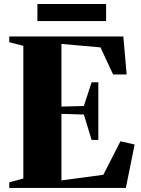

<svg xmlns="http://www.w3.org/2000/svg" viewBox="-20 -922 692 942"><path d="M94.5 -46V-697L25.5 -715V-743H585L601.5 -556.5H535L473 -689.5L281.5 -706.5V-399L391.5 -402L429.5 -518.5H462.5V-235.5H429.5L391.5 -360L281.5 -363.5V-37L487 -64.5L571 -229L640.5 -213L597.5 0H25.5V-27.5ZM500.5 -902.5V-818.5H163.5V-902.5Z"/></svg>

Font: Merriweather 120pt Black
Style: Regular
Weight: 900
Designer: Eben Sorkin
Foundry: Eben Sorkin
Version: Version 2.100